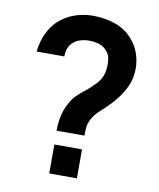

<svg xmlns="http://www.w3.org/2000/svg" viewBox="-83 -800 718 865"><g transform="rotate(10 276.5 -367.0)"><path d="M200.5 -195.5Q200.5 -230 207.2 -262.2Q214 -294.5 229.5 -322Q243 -348.5 259.5 -364.2Q276 -380 296.5 -395.8Q317 -411.5 342 -438Q362.5 -460.5 369 -482.8Q375.5 -505 375.5 -530.5Q375.5 -547 372 -561.5Q368.5 -576 359.5 -586.5Q345.5 -605 323.5 -612.8Q301.5 -620.5 276.5 -620.5Q256 -620.5 237.2 -615.2Q218.5 -610 205.5 -599Q190.5 -587 183.5 -569.5Q176.5 -552 177 -531H50Q55 -581 77.2 -623.8Q99.5 -666.5 136 -692Q164.5 -713 200.2 -723.5Q236 -734 272 -734Q327 -734 375.8 -717Q424.5 -700 457 -661Q479.5 -635.5 491.2 -602Q503 -568.5 503 -534Q503 -482.5 480.8 -440Q458.5 -397.5 424.5 -361.5Q408.5 -344.5 394 -331.5Q379.5 -318.5 367.2 -306.2Q355 -294 347 -280.5Q333 -257 330.5 -240.8Q328 -224.5 328 -195.5ZM201.5 0V-132.5H328V0Z"/></g></svg>

Font: Manrope ExtraLight
Style: Bold
Weight: 700
Version: Version 4.504